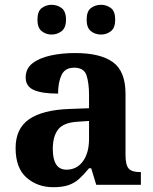

<svg xmlns="http://www.w3.org/2000/svg" viewBox="-20 -770 639 800"><path d="M202 10Q136 10 90.5 -30Q45 -70 45 -153Q45 -234 101 -273Q157 -312 269 -316L351 -319V-374Q351 -424 340.5 -456Q330 -488 289 -488Q251 -488 236.5 -457.5Q222 -427 222 -380Q155 -380 121 -395Q87 -410 87 -447Q87 -484 115 -506Q143 -528 190 -538.5Q237 -549 293 -549Q398 -549 450.5 -511Q503 -473 503 -379V-124Q503 -83 516 -68Q529 -53 563 -53H567V0H381L360 -69H351Q329 -42 309.5 -24.5Q290 -7 265 1.5Q240 10 202 10ZM257 -63Q300 -63 325.5 -98Q351 -133 351 -191V-266L306 -263Q246 -260 223 -231.5Q200 -203 200 -149Q200 -63 257 -63ZM401 -626Q377 -626 359 -640Q341 -654 341 -688Q341 -723 359 -736.5Q377 -750 401 -750Q424 -750 442 -736.5Q460 -723 460 -688Q460 -654 442 -640Q424 -626 401 -626ZM195 -626Q172 -626 154 -640Q136 -654 136 -688Q136 -723 154 -736.5Q172 -750 195 -750Q218 -750 236.5 -736.5Q255 -723 255 -688Q255 -654 236.5 -640Q218 -626 195 -626Z"/></svg>

Font: Noto Serif Bengali
Style: Bold
Weight: 700
Designer: Juan Bruce, Universal Thirst, Indian Type Foundry and the Monotype Design Team.
Foundry: Monotype Imaging Inc.
Version: Version 2.003; ttfautohint (v1.8.4.7-5d5b)